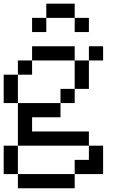

<svg xmlns="http://www.w3.org/2000/svg" viewBox="-20 -866 655 1040"><path d="M384.6 -769.2H461.5V-692.3H384.6ZM230.8 -769.2V-846.2H384.6V-769.2ZM153.8 -769.2H230.8V-692.3H153.8ZM76.9 153.8V76.9H384.6V153.8ZM0 76.9V-76.9H76.9V76.9ZM384.6 76.9V0H461.5V-76.9H538.5V76.9ZM76.9 -76.9V-307.7H307.7V-230.8H153.8V-153.8H461.5V-76.9ZM307.7 -307.7V-384.6H384.6V-307.7ZM0 -307.7V-461.5H76.9V-307.7ZM76.9 -461.5V-538.5H153.8V-461.5ZM384.6 -384.6V-538.5H461.5V-384.6ZM153.8 -538.5V-615.4H384.6V-538.5ZM461.5 -538.5V-615.4H538.5V-538.5Z"/></svg>

Font: Mintsoda - Lime Green 13x16
Style: Regular
Weight: 400
Designer: Mintsoda-15
Version: Version 1.0